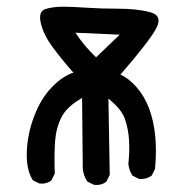

<svg xmlns="http://www.w3.org/2000/svg" viewBox="-20 -548 540 563"><path d="M255.9 -5.9 236.3 -15.6Q224.6 -33.2 222.7 -52.7L220.7 -260.7Q175.8 -235.4 160.2 -204.1Q144.5 -172.9 141.6 -134.8Q138.7 -96.7 140.6 -39.1L130.9 -19.5Q117.2 -7.8 95.7 -9.8L76.2 -19.5Q56.6 -50.8 58.6 -103Q60.5 -155.3 80.1 -207Q99.6 -258.8 131.8 -292Q164.1 -325.2 195.3 -335Q162.1 -372.1 134.8 -409.2Q107.4 -446.3 99.6 -480.5Q91.8 -514.6 113.3 -521.5Q134.8 -528.3 164.1 -528.3Q193.4 -528.3 233.9 -525.4Q274.4 -522.5 327.1 -522.5Q379.9 -522.5 418.9 -512.7Q458 -502.9 438.5 -465.8Q420.9 -430.7 333 -329.1Q356.4 -319.3 379.9 -293Q403.3 -266.6 417 -230.5Q430.7 -194.3 435.1 -149.9Q439.5 -105.5 434.6 -52.7L424.8 -33.2Q409.2 -21.5 387.7 -23.4L368.2 -33.2Q358.4 -48.8 356.4 -67.4Q360.4 -105.5 358.4 -137.2Q356.4 -168.9 346.7 -198.2Q336.9 -227.5 297.9 -258.8L301.8 -35.2L292 -15.6Q278.3 -3.9 255.9 -5.9ZM331.1 -446.3 201.2 -452.1Q226.6 -413.1 261.7 -379.9Z"/></svg>

Font: JasonHandwriting1
Style: Regular
Weight: 400
Version: Version 1.48.20